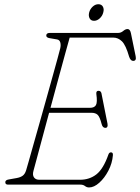

<svg xmlns="http://www.w3.org/2000/svg" viewBox="-20 -852 647 886"><path d="M351.5 0H17.5Q4 0 4.5 -11.5Q4.5 -21.5 21 -24L57.5 -30.5Q74 -33.5 84.5 -41Q95 -48.5 100.5 -66Q103 -74 112 -105.8Q121 -137.5 134.2 -184.5Q147.5 -231.5 163 -286.2Q178.5 -341 194 -396.5Q209.5 -452 223 -500.5Q236.5 -549 245.8 -583Q255 -617 258 -629Q261.5 -644 258.2 -656Q255 -668 243.5 -670L208.5 -676Q193.5 -678.5 193.5 -688Q193.5 -700 210 -700H524.5Q538 -700 548.5 -709Q559 -718 568.5 -718Q580 -718 584 -699.5L606 -592.5Q610.5 -571 594.5 -571Q582.5 -571 576 -590Q560.5 -644 542.8 -661.2Q525 -678.5 503.5 -678.5H301.5Q295 -655.5 281 -604.8Q267 -554 249.2 -488.2Q231.5 -422.5 213 -354.5H395.5Q415.5 -354.5 422.8 -367.2Q430 -380 424.5 -418.5Q423 -433 434.5 -433Q441 -433 444 -429.5Q447 -426 448 -422L476 -281.5Q479.5 -262 466 -262Q453.5 -262 449 -279.5Q440.5 -313 430.5 -322.2Q420.5 -331.5 402.5 -331.5H206.5Q189 -266.5 173.5 -208.8Q158 -151 147.5 -112Q137 -73 134.5 -64Q129 -44.5 136.8 -33.5Q144.5 -22.5 161.5 -22.5H349.5Q393 -22.5 425 -47.5Q457 -72.5 480.5 -139.5Q484 -149 492 -149Q502 -149 501 -136Q498 -98.5 480.2 -64.5Q462.5 -30.5 438.2 -8.8Q414 13 391 13Q380.5 13 372.2 6.5Q364 0 351.5 0ZM414 -756Q399.5 -756 393.5 -767.5Q387.5 -779 391.5 -794.5Q395.5 -810 407.5 -821.2Q419.5 -832.5 434 -832.5Q448.5 -832.5 454.8 -821.2Q461 -810 456.5 -794.5Q452.5 -778.5 440.2 -767.2Q428 -756 414 -756Z"/></svg>

Font: Fraunces 72pt SuperSoft Thin
Style: Italic
Weight: 100
Italic angle: -16°
Version: Version 1.000;[b76b70a41]